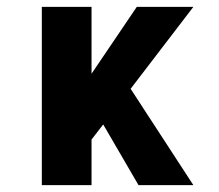

<svg xmlns="http://www.w3.org/2000/svg" viewBox="-20 -540 640 560"><path d="M384 0 281 -177 247 -133V0H102V-520H247V-325L379 -520H544L361 -281L544 0Z"/></svg>

Font: Iosevka Etoile Heavy
Style: Regular
Weight: 900
Designer: Belleve Invis
Foundry: Belleve Invis
Version: Version 22.1.2; ttfautohint (v1.8.4)